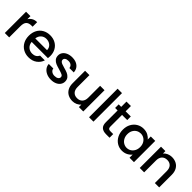

<svg xmlns="http://www.w3.org/2000/svg" viewBox="314 -2125 3519 3519"><g transform="rotate(45 2073.5 -365.5)"><path d="M189 -471Q214 -513 255.5 -536.5Q297 -560 354 -560V-442H325Q258 -442 223.5 -408Q189 -374 189 -290V0H75V-551H189Z M960 -233H539Q544 -167 588 -127Q632 -87 696 -87Q788 -87 826 -164H949Q924 -88 858.5 -39.5Q793 9 696 9Q617 9 554.5 -26.5Q492 -62 456.5 -126.5Q421 -191 421 -276Q421 -361 455.5 -425.5Q490 -490 552.5 -525Q615 -560 696 -560Q774 -560 835 -526Q896 -492 930 -430.5Q964 -369 964 -289Q964 -258 960 -233ZM845 -325Q844 -388 800 -426Q756 -464 691 -464Q632 -464 590 -426.5Q548 -389 540 -325Z M1046 -169H1164Q1167 -134 1197.5 -110.5Q1228 -87 1274 -87Q1322 -87 1348.5 -105.5Q1375 -124 1375 -153Q1375 -184 1345.5 -199Q1316 -214 1252 -232Q1190 -249 1151 -265Q1112 -281 1083.5 -314Q1055 -347 1055 -401Q1055 -445 1081 -481.5Q1107 -518 1155.5 -539Q1204 -560 1267 -560Q1361 -560 1418.5 -512.5Q1476 -465 1480 -383H1366Q1363 -420 1336 -442Q1309 -464 1263 -464Q1218 -464 1194 -447Q1170 -430 1170 -402Q1170 -380 1186 -365Q1202 -350 1225 -341.5Q1248 -333 1293 -320Q1353 -304 1391.5 -287.5Q1430 -271 1458 -239Q1486 -207 1487 -154Q1487 -107 1461 -70Q1435 -33 1387.5 -12Q1340 9 1276 9Q1211 9 1159.5 -14.5Q1108 -38 1078 -78.5Q1048 -119 1046 -169Z M2109 -551V0H1995V-65Q1968 -31 1924.5 -11.5Q1881 8 1832 8Q1767 8 1715.5 -19Q1664 -46 1634.5 -99Q1605 -152 1605 -227V-551H1718V-244Q1718 -170 1755 -130.5Q1792 -91 1856 -91Q1920 -91 1957.5 -130.5Q1995 -170 1995 -244V-551Z M2373 -740V0H2259V-740Z M2656 -458V-153Q2656 -122 2670.5 -108.5Q2685 -95 2720 -95H2790V0H2700Q2623 0 2582 -36Q2541 -72 2541 -153V-458H2476V-551H2541V-688H2656V-551H2790V-458Z M3117 -560Q3182 -560 3230.5 -534.5Q3279 -509 3308 -471V-551H3423V0H3308V-82Q3279 -43 3229 -17Q3179 9 3115 9Q3044 9 2985 -27.5Q2926 -64 2891.5 -129.5Q2857 -195 2857 -278Q2857 -361 2891.5 -425Q2926 -489 2985.5 -524.5Q3045 -560 3117 -560ZM3141 -461Q3097 -461 3059 -439.5Q3021 -418 2997.5 -376.5Q2974 -335 2974 -278Q2974 -221 2997.5 -178Q3021 -135 3059.5 -112.5Q3098 -90 3141 -90Q3185 -90 3223 -112Q3261 -134 3284.5 -176.5Q3308 -219 3308 -276Q3308 -333 3284.5 -375Q3261 -417 3223 -439Q3185 -461 3141 -461Z M4077 -325V0H3964V-308Q3964 -382 3927 -421.5Q3890 -461 3826 -461Q3762 -461 3724.5 -421.5Q3687 -382 3687 -308V0H3573V-551H3687V-488Q3715 -522 3758.5 -541Q3802 -560 3851 -560Q3916 -560 3967.5 -533Q4019 -506 4048 -453Q4077 -400 4077 -325Z"/></g></svg>

Font: Poppins-tnum Medium
Style: Regular
Weight: 500
Designer: Ninad Kale (Devanagari), Jonny Pinhorn (Latin)
Foundry: Indian Type Foundry
Version: Version 4.004